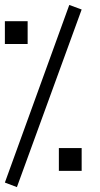

<svg xmlns="http://www.w3.org/2000/svg" viewBox="-20 -767 408 787"><path d="M0 -18.7 49.3 0 314.7 -728 264 -746.7ZM221.3 -160V-66.7H314.7V-160ZM0 -680V-586.7H93.3V-680Z"/></svg>

Font: Qahiri
Style: Regular
Weight: 400
Designer: Khaled Hosny
Foundry: Alif Type
Version: Version 3.00